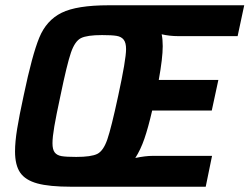

<svg xmlns="http://www.w3.org/2000/svg" viewBox="-20 -708 946 728"><path d="M37 -134Q37 -170 45 -219.5Q53 -269 70 -347Q102 -500 129 -565.5Q156 -631 213.5 -659.5Q271 -688 392 -688H906L881 -571H656Q623 -571 593 -578Q597 -559 597 -533Q597 -488 582 -405H808L783 -289H557Q542 -224 527.5 -182Q513 -140 493 -109Q531 -117 559 -117H784L760 0H250Q167 0 121.5 -12.5Q76 -25 56.5 -53.5Q37 -82 37 -134ZM428 -344Q458 -482 458 -522Q458 -546 449 -557.5Q440 -569 422 -572Q404 -575 367 -575Q310 -575 287 -563.5Q264 -552 249 -508.5Q234 -465 209 -344Q193 -270 186 -229Q179 -188 179 -165Q179 -141 187.5 -130Q196 -119 213.5 -116Q231 -113 269 -113Q326 -113 349 -124.5Q372 -136 387 -179.5Q402 -223 428 -344Z"/></svg>

Font: Saira Semi Condensed SemiBold
Style: Italic
Weight: 600
Width: 4
Italic angle: -12°
Designer: Hector Gatti with collaboration of the Omnibus-Type team
Foundry: Omnibus-Type
Version: Version 1.001; ttfautohint (v1.8)